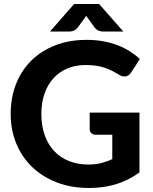

<svg xmlns="http://www.w3.org/2000/svg" viewBox="-20 -933 764 961"><path d="M429 -369.5H678V-70Q622.5 -29.5 559.8 -10.8Q497 8 427 8Q337.5 8 265 -19.8Q192.5 -47.5 141 -97Q89.5 -146.5 61.5 -214.5Q33.5 -282.5 33.5 -363Q33.5 -444.5 60.2 -512.5Q87 -580.5 136.5 -629.5Q186 -678.5 256.2 -706Q326.5 -733.5 413.5 -733.5Q458.5 -733.5 497.5 -726.2Q536.5 -719 569.5 -706.2Q602.5 -693.5 630 -676Q657.5 -658.5 680 -637.5L636.5 -570.5Q626.5 -554.5 610.5 -551Q594.5 -547.5 575.5 -559Q557.5 -570 540.2 -578.8Q523 -587.5 503.5 -594Q484 -600.5 461 -604Q438 -607.5 408 -607.5Q357.5 -607.5 316.5 -590Q275.5 -572.5 246.8 -540.5Q218 -508.5 202.5 -463.5Q187 -418.5 187 -363Q187 -303 204 -255.8Q221 -208.5 252 -176Q283 -143.5 326.2 -126.5Q369.5 -109.5 422.5 -109.5Q458.5 -109.5 486.8 -116.8Q515 -124 542 -136.5V-258.5H460Q445.5 -258.5 437.2 -266.2Q429 -274 429 -286ZM597.5 -775H497.5Q489.5 -775 477.8 -778Q466 -781 453.5 -795.5L419.5 -842.5Q417 -845.5 415.2 -848.5Q413.5 -851.5 411.5 -854.5Q409.5 -851.5 407.8 -848.5Q406 -845.5 403.5 -842.5L369.5 -795.5Q357 -781 345.2 -778Q333.5 -775 325.5 -775H230L351 -913H476Z"/></svg>

Font: LatoLatin Heavy
Style: Regular
Weight: 800
Designer: Lukasz Dziedzic with Adam Twardoch and Botio Nikoltchev
Foundry: tyPoland Lukasz Dziedzic
Version: Version 2.015; 2015-08-06; http://www.latofonts.com/